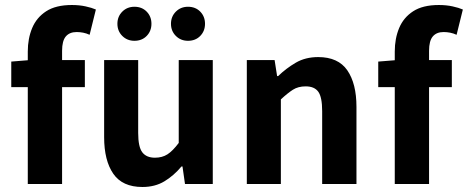

<svg xmlns="http://www.w3.org/2000/svg" viewBox="-20 -735 1869 767"><path d="M91 0V-529Q91 -581 108.5 -623Q126 -665 164.5 -690Q203 -715 267 -715Q297 -715 322 -709.5Q347 -704 363 -697L338 -596Q325 -602 312 -604.5Q299 -607 286 -607Q258 -607 243 -589.5Q228 -572 228 -532V0ZM25 -387V-489L99 -495H319V-387Z M549 12Q469 12 432.5 -41Q396 -94 396 -187V-495H532V-204Q532 -148 548.5 -126.5Q565 -105 599 -105Q628 -105 649 -118.5Q670 -132 694 -164V-495H830V0H719L709 -70H705Q674 -33 636.5 -10.5Q599 12 549 12ZM731 -572Q702 -572 682.5 -591.5Q663 -611 663 -640Q663 -669 682.5 -688.5Q702 -708 731 -708Q761 -708 780 -688.5Q799 -669 799 -640Q799 -611 780 -591.5Q761 -572 731 -572ZM517 -572Q488 -572 468.5 -591.5Q449 -611 449 -640Q449 -669 468.5 -688.5Q488 -708 517 -708Q547 -708 566 -688.5Q585 -669 585 -640Q585 -611 566 -591.5Q547 -572 517 -572Z M966 0V-495H1077L1087 -431H1091Q1123 -462 1161.5 -484.5Q1200 -507 1251 -507Q1331 -507 1367.5 -454Q1404 -401 1404 -308V0H1267V-291Q1267 -347 1251.5 -368.5Q1236 -390 1201 -390Q1171 -390 1150 -376.5Q1129 -363 1102 -338V0Z M1557 0V-529Q1557 -581 1574.5 -623Q1592 -665 1630.5 -690Q1669 -715 1733 -715Q1763 -715 1788 -709.5Q1813 -704 1829 -697L1804 -596Q1791 -602 1778 -604.5Q1765 -607 1752 -607Q1724 -607 1709 -589.5Q1694 -572 1694 -532V0ZM1491 -387V-489L1565 -495H1785V-387Z"/></svg>

Font: Assistant ExtraLight
Style: Bold
Weight: 700
Version: Version 3.000